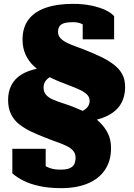

<svg xmlns="http://www.w3.org/2000/svg" viewBox="-20 -740 695 996"><path d="M292 -393 310 -361Q279 -357 255.5 -348Q232 -339 219 -323.5Q206 -308 206 -286Q206 -263 218.5 -248.5Q231 -234 253.5 -224Q276 -214 305 -205Q334 -196 366 -183Q403 -169 437 -150Q471 -131 497.5 -105.5Q524 -80 540 -47.5Q556 -15 556 28Q556 94 525 140.5Q494 187 436 211.5Q378 236 297 236Q235 236 186 225.5Q137 215 102 197.5Q67 180 44 159V32H217V152Q205 145 194 132.5Q183 120 175.5 107Q168 94 165 84Q162 74 166 73Q183 95 200.5 110Q218 125 240.5 132.5Q263 140 294 140Q321 140 338 134Q355 128 363.5 114.5Q372 101 372 77Q372 56 359 41.5Q346 27 324 16.5Q302 6 273.5 -4Q245 -14 213 -27Q176 -41 141.5 -57.5Q107 -74 80 -95Q53 -116 37.5 -147Q22 -178 22 -222Q22 -265 39 -298Q56 -331 90 -352.5Q124 -374 175 -384Q226 -394 292 -393ZM364 -99 352 -148Q381 -153 401.5 -161.5Q422 -170 433.5 -184Q445 -198 445 -217Q445 -236 431.5 -249.5Q418 -263 394.5 -274Q371 -285 341.5 -296Q312 -307 280 -320Q246 -334 213.5 -353.5Q181 -373 154.5 -398Q128 -423 112.5 -457Q97 -491 97 -535Q97 -597 127.5 -638Q158 -679 217 -699.5Q276 -720 359 -720Q411 -720 454 -711Q497 -702 527.5 -687.5Q558 -673 572 -656V-536H409V-642Q418 -642 428.5 -633Q439 -624 447 -613Q455 -602 458 -591.5Q461 -581 455 -578Q443 -590 429.5 -601Q416 -612 398.5 -618.5Q381 -625 357 -625Q329 -625 312 -619.5Q295 -614 288 -602.5Q281 -591 281 -575Q281 -555 294 -541.5Q307 -528 328.5 -517.5Q350 -507 377 -497.5Q404 -488 433 -476Q471 -461 506 -444Q541 -427 569 -406Q597 -385 613 -357Q629 -329 629 -290Q629 -231 600.5 -191Q572 -151 513 -129Q454 -107 364 -99Z"/></svg>

Font: Roboto Serif 20pt Black
Style: Regular
Weight: 900
Version: Version 1.008